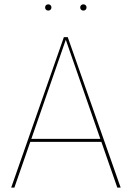

<svg xmlns="http://www.w3.org/2000/svg" viewBox="-20 -849 597 869"><path d="M198.3 -829.4C189.6 -829.4 184.1 -823 184.1 -815.3C184.1 -807.6 189.6 -801.1 198.3 -801.1C207.4 -801.1 212.8 -807.6 212.8 -815.3C212.8 -823 207.4 -829.4 198.3 -829.4ZM357.6 -829.4C348.4 -829.4 343 -823 343 -815.3C343 -807.6 348.4 -801.1 357.6 -801.1C366.3 -801.1 371.7 -807.6 371.7 -815.3C371.7 -823 366.3 -829.4 357.6 -829.4ZM510.9 0H526.1L286.6 -680.9H269.1L30.7 0H45.1L117.1 -207H438.8ZM121.9 -220.6 277.8 -669 434 -220.6Z"/></svg>

Font: Fira Sans Hair
Style: Regular
Weight: 100
Designer: bBox Type GmbH & Carrois Corporate GbR & Edenspiekermann AG
Foundry: bBox Type GmbH & Carrois Corporate GbR & Edenspiekermann AG
Version: Version 4.300;PS 004.300;hotconv 1.0.88;makeotf.lib2.5.64775